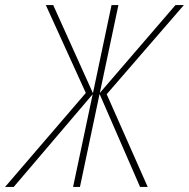

<svg xmlns="http://www.w3.org/2000/svg" viewBox="-70 -734 742 754"><path d="M-50 0 267 -369 110 -714H139L295 -368L368 -714H395L322 -369L619 -714H652L349 -364L510 0H480L321 -365L244 0H217L294 -364L-16 0Z"/></svg>

Font: Noto Sans UI SemiCondensed Thin
Style: Italic
Weight: 250
Width: 4
Italic angle: -12°
Designer: Monotype Design Team
Foundry: Monotype Imaging Inc.
Version: Version 1.901